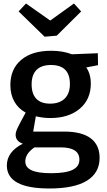

<svg xmlns="http://www.w3.org/2000/svg" viewBox="-20 -832 609 1093"><path d="M345 -83Q445 -83 496 -45Q547 -7 547 67Q547 152 475 196.5Q403 241 261 241Q19 241 19 110Q19 32 110 -14Q69 -28 69 -65Q69 -80 79.5 -102.5Q90 -125 126 -191Q84 -214 61.5 -254Q39 -294 39 -348Q39 -439 100.5 -491Q162 -543 271 -543Q338 -543 389 -523L537 -529L538 -461L471 -448Q497 -411 497 -356Q497 -266 434 -213Q371 -160 266 -160Q226 -160 184 -170L169 -83ZM160 -352Q160 -298 186.5 -270Q213 -242 265 -242Q319 -242 348.5 -271Q378 -300 378 -354Q378 -462 270 -462Q216 -462 188 -434Q160 -406 160 -352ZM432 77Q432 7 326 7H176Q124 43 124 87Q124 121 160 137.5Q196 154 271 154Q354 154 393 135Q432 116 432 77ZM266 -715 401 -812 442 -767 303 -629 234 -623 86 -767 128 -812Z"/></svg>

Font: Bitter Pro SemiBold
Style: Regular
Weight: 600
Designer: Sol Matas, and Bitter project Authors
Foundry: Sol Matas
Version: Version 1.010